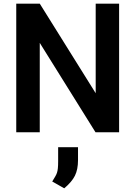

<svg xmlns="http://www.w3.org/2000/svg" viewBox="-20 -731 748 1061"><path d="M638.2 0H507.8L199.7 -494.1V0H69.8V-710.9H199.7L508.8 -215.8V-710.9H638.2ZM411.1 153.8Q411.1 205.6 394 240Q377 274.4 335 309.6L268.6 272Q278.3 255.9 284.9 244.9Q291.5 233.9 294.9 223.6Q298.3 213.4 299.8 198.5Q301.3 183.6 301.3 159.2V82.5H411.1Z"/></svg>

Font: Heebo SemiBold
Style: Regular
Weight: 600
Designer: Oded Ezer
Foundry: Ezer Type House
Version: Version 3.100